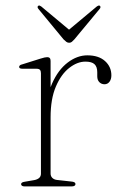

<svg xmlns="http://www.w3.org/2000/svg" viewBox="-20 -667 438 687"><path d="M145 -252.5Q145 -320 166.5 -368.5Q188 -417 222 -443Q256 -469 292.5 -469Q333 -469 355.8 -448.5Q378.5 -428 378.5 -397.5Q378.5 -383.5 371.8 -374.5Q365 -365.5 354 -365.5Q343 -365.5 335.5 -373Q328 -380.5 328 -394V-408.5Q328 -428 318.2 -437.2Q308.5 -446.5 285.5 -446.5Q256.5 -446.5 227.5 -423.8Q198.5 -401 179.8 -357Q161 -313 161 -247.5ZM161 -449V-324V-46Q161 -36.5 167.5 -30.2Q174 -24 185 -23L234.5 -17.5Q242 -17 246 -14.8Q250 -12.5 250 -8Q250 -4.5 246.5 -2.2Q243 0 236.5 0H68Q62 0 58.8 -2.2Q55.5 -4.5 55.5 -8Q55.5 -12 59.2 -14Q63 -16 70 -17L102 -22.5Q113.5 -24.5 120 -30.2Q126.5 -36 126.5 -45.5V-405Q126.5 -413 123 -417Q119.5 -421 110.5 -421H61.5Q54 -421 51.2 -422.8Q48.5 -424.5 48.5 -427.5Q48.5 -430.5 51 -433Q53.5 -435.5 60.5 -437L124 -457Q133 -460 139 -461.2Q145 -462.5 149 -462.5Q155 -462.5 158 -459.2Q161 -456 161 -449ZM228 -560 128 -643.5Q124.5 -646 122 -647Q119.5 -648 116.5 -646Q114.5 -644.5 114.5 -641.5Q114.5 -638.5 117.5 -635L207.5 -526Q213 -520.5 217.5 -517.2Q222 -514 227.5 -514Q233 -514 237 -517.2Q241 -520.5 246 -526L336.5 -635Q339.5 -638.5 339.5 -641.5Q339.5 -644.5 337.5 -646Q335.5 -648 332.5 -647Q329.5 -646 326 -643.5L226 -560Z"/></svg>

Font: Fraunces Thin
Style: Regular
Weight: 250
Version: Version 1.000;[b76b70a41]